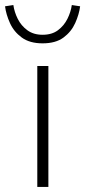

<svg xmlns="http://www.w3.org/2000/svg" viewBox="-56 -742 338 762"><path d="M92 0V-480H136V0ZM113 -570Q62 -570 30.5 -593Q-1 -616 -16.5 -650.5Q-32 -685 -36 -717L-3 -722Q1 -694 14.5 -667Q28 -640 52.5 -622Q77 -604 113 -604Q150 -604 174 -622Q198 -640 211.5 -667Q225 -694 229 -722L262 -717Q258 -685 242.5 -650.5Q227 -616 196 -593Q165 -570 113 -570Z"/></svg>

Font: Source Sans 3 Light
Style: Regular
Weight: 300
Designer: Paul D. Hunt
Foundry: Adobe
Version: Version 3.052;hotconv 1.1.0;makeotfexe 2.6.0